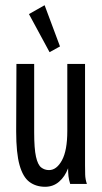

<svg xmlns="http://www.w3.org/2000/svg" viewBox="-20 -705 390 736"><path d="M153 11Q118 11 93 -7.5Q68 -26 55 -72Q42 -118 42 -201L43 -460H111V-198Q111 -135 118 -104Q125 -73 138 -63Q151 -53 168 -53Q197 -53 217.5 -90.5Q238 -128 238 -203V-460H306V-71Q306 -53 306.5 -35.5Q307 -18 313 0H249Q244 -16 242.5 -29.5Q241 -43 241 -60Q229 -28 206.5 -8.5Q184 11 153 11ZM170 -505 91 -651 151 -685 210 -527Z"/></svg>

Font: Inconsolata ExtraCondensed Medium
Style: Regular
Weight: 500
Width: 2
Monospace: yes
Designer: Raph Levien, Cyreal, Brenton Simpson
Foundry: Raph Levien, Cyreal, Google
Version: Version 3.001; ttfautohint (v1.8.2.53-6de2)